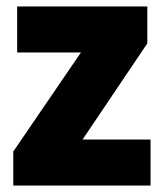

<svg xmlns="http://www.w3.org/2000/svg" viewBox="-20 -573 507 593"><path d="M445 0V-142H235L435 -439V-553H33V-411H230L21 -105V0Z"/></svg>

Font: Noto Sans Telugu SemiCondensed Black
Style: Regular
Weight: 900
Width: 4
Designer: Jelle Bosma - Monotype Design Team
Foundry: Monotype Imaging Inc.
Version: Version 2.005